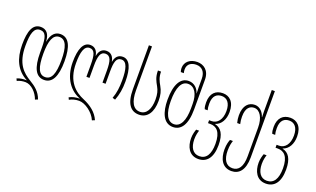

<svg xmlns="http://www.w3.org/2000/svg" viewBox="-99 -1337 3544 2154"><g transform="rotate(20 1673.0 -260.0)"><path d="M390 250 422 237C393 154 336 110 268 69C174 12 83 -65 83 -281C83 -426 106 -505 178 -505C248 -505 264 -442 264 -325V-265C264 -84 311 8 409 8C506 8 555 -84 555 -267C555 -444 510 -539 409 -539C352 -539 303 -501 287 -405H285C281 -495 241 -539 175 -539C79 -539 44 -443 44 -281C44 -113 102 11 228 76V78C185 77 146 83 114 97L126 123C156 108 190 102 223 102C296 102 365 176 390 250ZM409 -26C334 -26 302 -103 302 -266C302 -421 334 -505 409 -505C487 -505 518 -421 518 -267C518 -104 485 -26 409 -26Z M1070 250 1102 237C1066 154 994 99 902 60C798 17 683 -71 683 -292C683 -423 705 -505 770 -505C830 -505 845 -448 845 -332V-188H882V-332C882 -448 900 -505 959 -505C1019 -505 1037 -448 1037 -332V-188H1074V-332C1074 -448 1089 -505 1150 -505C1214 -505 1236 -423 1236 -288C1236 -205 1228 -137 1202 -67L1235 -57C1263 -130 1275 -198 1275 -288C1275 -448 1235 -539 1154 -539C1096 -539 1066 -500 1057 -445H1055C1045 -500 1016 -539 959 -539C903 -539 873 -500 864 -445H862C853 -500 823 -539 766 -539C684 -539 644 -448 644 -292C644 -94 742 22 858 66V68C815 67 769 78 736 97L748 122C778 104 820 93 863 93C931 93 1034 162 1070 250Z M1542 10C1644 10 1699 -77 1699 -210C1699 -281 1686 -328 1659 -375C1634 -419 1612 -459 1612 -529H1575C1575 -448 1600 -407 1626 -360C1650 -318 1661 -276 1661 -212C1661 -101 1620 -24 1542 -24C1463 -24 1420 -99 1420 -236V-760H1383V-235C1383 -61 1446 10 1542 10Z M1948 10C2043 10 2106 -72 2106 -258V-612C2106 -724 2034 -770 1960 -770C1876 -770 1814 -722 1814 -646C1814 -629 1817 -614 1822 -600H1858C1855 -613 1852 -626 1852 -642C1852 -712 1904 -737 1960 -737C2025 -737 2069 -693 2069 -608V-505C2069 -484 2070 -462 2071 -436H2069C2055 -486 2011 -537 1942 -537C1844 -537 1788 -441 1788 -258C1788 -109 1834 10 1948 10ZM1948 -24C1869 -24 1827 -112 1827 -258C1827 -419 1868 -504 1946 -504C2024 -504 2069 -428 2069 -309V-257C2069 -110 2026 -24 1948 -24Z M2338 250C2437 250 2501 178 2501 25C2501 -105 2457 -167 2383 -183V-185C2451 -206 2490 -277 2490 -365C2490 -488 2426 -539 2349 -539C2264 -539 2205 -487 2205 -378C2205 -348 2208 -322 2217 -300H2252C2246 -320 2243 -345 2243 -377C2243 -475 2292 -505 2348 -505C2408 -505 2453 -462 2453 -364C2453 -263 2404 -201 2334 -201H2305V-166H2333C2405 -166 2463 -120 2463 24C2463 150 2420 216 2338 216C2261 216 2223 152 2222 57C2222 6 2233 -31 2240 -52H2205C2198 -33 2184 9 2184 57C2184 155 2227 250 2338 250Z M2733 250C2824 250 2887 184 2887 32V-760H2850V-506C2850 -484 2851 -463 2852 -437H2849C2835 -487 2792 -539 2731 -539C2659 -539 2600 -487 2600 -368C2600 -337 2604 -309 2612 -279H2648C2641 -307 2638 -334 2638 -367C2638 -475 2687 -505 2735 -505C2803 -505 2850 -428 2850 -311V31C2850 155 2807 216 2733 216C2656 216 2617 152 2617 47C2617 -15 2629 -52 2636 -73H2601C2593 -54 2579 -13 2579 47C2579 155 2622 250 2733 250Z M3144 250C3243 250 3307 178 3307 25C3307 -105 3263 -167 3189 -183V-185C3257 -206 3296 -277 3296 -365C3296 -488 3232 -539 3155 -539C3070 -539 3011 -487 3011 -378C3011 -348 3014 -322 3023 -300H3058C3052 -320 3049 -345 3049 -377C3049 -475 3098 -505 3154 -505C3214 -505 3259 -462 3259 -364C3259 -263 3210 -201 3140 -201H3111V-166H3139C3211 -166 3269 -120 3269 24C3269 150 3226 216 3144 216C3067 216 3029 152 3028 57C3028 6 3039 -31 3046 -52H3011C3004 -33 2990 9 2990 57C2990 155 3033 250 3144 250Z"/></g></svg>

Font: Noto Sans Georgian ExtraCondensed ExtraLight
Style: Regular
Weight: 200
Width: 2
Designer: Monotype Design Team, Akaki Razmadze
Foundry: Google LLC
Version: Version 2.005